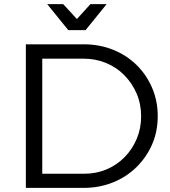

<svg xmlns="http://www.w3.org/2000/svg" viewBox="-20 -916 829 936"><path d="M388 -700Q465 -700 531 -673.5Q597 -647 645.5 -599.5Q694 -552 721.5 -488Q749 -424 749 -350Q749 -275 721.5 -212Q694 -149 645 -101Q596 -53 530 -26.5Q464 0 387 0H106V-700ZM390 -69Q449 -69 499 -90Q549 -111 587 -149.5Q625 -188 646.5 -239Q668 -290 668 -349Q668 -409 646 -460Q624 -511 586 -549.5Q548 -588 497 -609Q446 -630 387 -630H186V-69ZM397 -769H313L210 -896H288L378 -798H332L421 -896H500Z"/></svg>

Font: Alexandria Light
Style: Regular
Weight: 300
Designer: Mohamed Gaber
Foundry: Kief Type Foundry
Version: Version 5.100